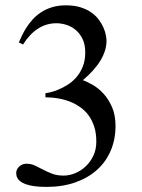

<svg xmlns="http://www.w3.org/2000/svg" viewBox="-20 -697 540 728"><path d="M418 -219.2Q418 -168.5 399.9 -126Q381.8 -83.5 347.9 -53Q314 -22.5 265.4 -5.4Q216.8 11.7 156.2 11.7Q128.4 11.7 109.1 8.8Q89.8 5.9 77.1 1.2Q64.5 -3.4 57.1 -9.3Q49.8 -15.1 46.4 -21.2Q43 -27.3 42.2 -32.7Q41.5 -38.1 41.5 -41.5Q41.5 -48.8 44.7 -54.9Q47.9 -61 53.2 -65.9Q58.6 -70.8 65.4 -73.5Q72.3 -76.2 80.1 -76.2Q98.1 -76.2 113 -69.1Q127.9 -62 143.6 -53.7Q159.2 -45.4 177.7 -38.3Q196.3 -31.2 221.2 -31.2Q243.2 -31.2 265.1 -40.3Q287.1 -49.3 304.9 -66.2Q322.8 -83 334 -106.7Q345.2 -130.4 345.2 -159.7Q345.2 -192.9 336.9 -217.8Q328.6 -242.7 315.2 -260.5Q301.8 -278.3 284.4 -290.5Q267.1 -302.7 249 -310.1Q206.5 -327.6 152.3 -328.1V-343.8Q158.7 -344.2 172.1 -347.4Q185.5 -350.6 202.4 -357.7Q219.2 -364.7 237.1 -376Q254.9 -387.2 269.5 -404.1Q284.2 -420.9 293.7 -444.1Q303.2 -467.3 303.2 -497.6Q303.2 -529.8 292.2 -551Q281.2 -572.3 264.9 -585.2Q248.5 -598.1 229.5 -603.5Q210.4 -608.9 194.3 -608.9Q118.2 -608.9 67.4 -528.3L51.3 -536.1Q56.2 -546.4 62.7 -560.8Q69.3 -575.2 79.1 -590.8Q88.9 -606.4 102.5 -621.8Q116.2 -637.2 134.3 -649.4Q152.3 -661.6 176 -669.2Q199.7 -676.8 230 -676.8Q261.7 -676.8 285.6 -669.2Q309.6 -661.6 326.7 -649.4Q343.8 -637.2 354.7 -622.3Q365.7 -607.4 372.3 -592.3Q378.9 -577.1 381.3 -564Q383.8 -550.8 383.8 -542Q383.8 -506.3 361.8 -469Q339.8 -431.6 294.4 -393.1Q310.5 -387.2 331.8 -375Q353 -362.8 372.1 -342.3Q391.1 -321.8 404.5 -291.5Q418 -261.2 418 -219.2Z"/></svg>

Font: Campania
Style: Regular
Weight: 400
Version: Version 2.009